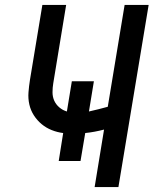

<svg xmlns="http://www.w3.org/2000/svg" viewBox="-20 -755 640 775"><path d="M362 0 400 -232Q381 -227 362 -223.5Q343 -220 324 -218L305 -105H217L235 -218Q211 -221 188.5 -230Q166 -239 148 -254Q130 -269 117 -289Q104 -309 98.5 -333Q93 -357 95 -382.5Q97 -408 101 -433L151 -735H247L195 -419Q192 -401 192 -382.5Q192 -364 199 -348.5Q206 -333 219.5 -321.5Q233 -310 250 -305L270 -427H359L339 -305Q358 -309 377 -314Q396 -319 415 -324L483 -735H580L458 0Z"/></svg>

Font: Iosevka Curly Medium Extended
Style: Italic
Weight: 500
Width: 7
Italic angle: -9°
Monospace: yes
Designer: Belleve Invis
Foundry: Belleve Invis
Version: Version 11.1.0; ttfautohint (v1.8.3)